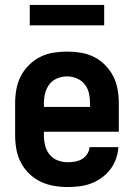

<svg xmlns="http://www.w3.org/2000/svg" viewBox="-20 -746 540 774"><path d="M252 8Q276 8 300.5 5Q325 2 347.5 -6.5Q370 -15 390 -29.5Q410 -44 424.5 -63Q439 -82 447.5 -105.5Q456 -129 457 -153H341Q340 -138 331.5 -125Q323 -112 310 -104.5Q297 -97 282 -94.5Q267 -92 252 -92Q232 -92 212.5 -99.5Q193 -107 180 -123Q167 -139 162 -159.5Q157 -180 157 -200V-215H459V-330Q459 -358 454 -386Q449 -414 436.5 -438.5Q424 -463 404 -483.5Q384 -504 359 -516.5Q334 -529 306 -533.5Q278 -538 250 -538Q222 -538 194.5 -533.5Q167 -529 142 -516.5Q117 -504 96.5 -483.5Q76 -463 63.5 -438.5Q51 -414 46 -386Q41 -358 41 -330V-200Q41 -172 46 -144Q51 -116 64 -91Q77 -66 97.5 -46Q118 -26 143 -14Q168 -2 196 3Q224 8 252 8ZM343 -315H157V-330Q157 -350 162 -370Q167 -390 179 -406Q191 -422 210.5 -430Q230 -438 250 -438Q270 -438 289.5 -430Q309 -422 321.5 -406Q334 -390 338.5 -370Q343 -350 343 -330ZM100 -644H400V-726H100Z"/></svg>

Font: Iosevka SS09
Style: Bold
Weight: 700
Monospace: yes
Designer: Belleve Invis
Foundry: Belleve Invis
Version: Version 5.2.1; ttfautohint (v1.8.3)